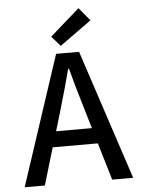

<svg xmlns="http://www.w3.org/2000/svg" viewBox="-59 -920 717 966"><g transform="rotate(-5 300.0 -437.0)"><path d="M235 -357 208 -267H389L362 -357Q316 -511 300 -575H296Q273 -486 235 -357ZM26 0 242 -655H358L574 0H468L412 -188H184L128 0ZM269 -693 225 -743 374 -874 429 -808Z"/></g></svg>

Font: TypoPRO Source Code Pro
Style: Regular
Weight: 500
Monospace: yes
Designer: Paul D. Hunt, Teo Tuominen
Foundry: Adobe Systems Incorporated
Version: Version 2.010;PS 1.0;hotconv 1.0.84;makeotf.lib2.5.63406